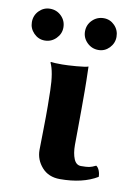

<svg xmlns="http://www.w3.org/2000/svg" viewBox="-108 -684 519 744"><g transform="rotate(10 151.0 -312.0)"><path d="M176.8 -570.8C176.8 -554.2 182.9 -539.7 195.3 -527.3C207.7 -515 222.7 -508.8 240.2 -508.8C256.8 -508.8 271.1 -515 283 -527.3C294.8 -539.7 300.8 -554.2 300.8 -570.8C300.8 -588.4 294.8 -603.3 283 -615.5C271.1 -627.7 256.8 -633.8 240.2 -633.8C222.7 -633.8 207.7 -627.7 195.3 -615.5C182.9 -603.3 176.8 -588.4 176.8 -570.8ZM-32.2 -570.8C-32.2 -554.2 -26.2 -539.7 -14.2 -527.3C-2.1 -515 12.2 -508.8 28.8 -508.8C46.1 -508.8 60.9 -515 73.2 -527.3C85.6 -539.7 91.8 -554.2 91.8 -570.8C91.8 -588.4 85.7 -603.3 73.5 -615.5C61.3 -627.7 46.4 -633.8 28.8 -633.8C12.2 -633.8 -2.1 -627.7 -14.2 -615.5C-26.2 -603.3 -32.2 -588.4 -32.2 -570.8ZM85 -261.2C85.3 -237.8 85 -203.9 84.2 -159.4C83.4 -115 83 -91.1 83 -87.9C83 -62.2 91.7 -39.5 109.1 -19.8C126.5 -0.1 150.2 9.8 180.2 9.8C239.7 9.8 288.7 -1.8 327.1 -24.9C327.1 -33.4 325.6 -41.5 322.5 -49.3C319.4 -57.1 315.3 -62.7 310.1 -65.9C299.6 -60.7 290.9 -57.5 283.9 -56.2C276.9 -54.9 266.3 -54.2 252 -54.2C239.3 -54.2 229.9 -61.4 223.9 -75.7C217.9 -90 214.8 -108.4 214.8 -130.9C214.8 -138.3 215 -158.1 215.3 -190.2C215.7 -222.2 215.8 -249.5 215.8 -272V-342.8C215.8 -364.3 215.2 -396.3 213.9 -439C207 -436.4 191.5 -434.1 167.2 -432.1C143 -430.2 124.5 -429.2 111.8 -429.2C90.3 -429.2 75.7 -429.9 67.9 -431.2L65.9 -429.2C77 -406.1 83 -370.3 84 -321.8Z"/></g></svg>

Font: Linux Biolinum G
Style: Bold
Weight: 700
Designer: Philipp H. Poll
Foundry: Philipp H. Poll
Version: Version 1.1.0